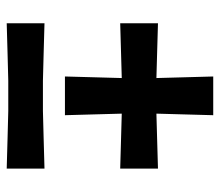

<svg xmlns="http://www.w3.org/2000/svg" viewBox="-64 -632 702 615"><g transform="rotate(90 287.5 -325.0)"><path d="M225.5 -181.5Q227 -231.5 228.2 -281Q229.5 -330.5 230.5 -363.5Q196 -362.5 149 -361.2Q102 -360 55 -358.5V-479.5Q102 -478 149 -476.8Q196 -475.5 230.5 -474.5Q229.5 -509.5 228.2 -558.5Q227 -607.5 225.5 -656.5H349.5Q348 -606.5 346.8 -557Q345.5 -507.5 344.5 -474.5Q379 -475.5 426.2 -476.8Q473.5 -478 520.5 -479.5V-358.5Q473.5 -360 426.2 -361.2Q379 -362.5 344.5 -363.5Q345.5 -329 346.8 -279.8Q348 -230.5 349.5 -181.5ZM55 5V-116Q105 -114.5 154.8 -113.2Q204.5 -112 239 -111H336Q370.5 -112 420.5 -113.2Q470.5 -114.5 520.5 -116V5Q470.5 3.5 420.5 2.2Q370.5 1 336 0H239Q204.5 1 154.8 2.2Q105 3.5 55 5Z"/></g></svg>

Font: Commissioner Loud SemiBold
Style: Regular
Weight: 600
Designer: Kostas Bartsokas
Foundry: Kostas Bartsokas
Version: Version 1.000; ttfautohint (v1.8.3)